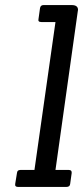

<svg xmlns="http://www.w3.org/2000/svg" viewBox="-20 -738 333 758"><path d="M242 0H51Q38 0 40 -12L47 -55Q48 -67 60 -67H116L199 -651H143Q129 -651 132 -663L138 -706Q140 -718 152 -718H263Q288 -718 288 -699Q288 -696 287 -693L199 -67H252Q264 -67 263 -55L257 -12Q256 0 242 0Z"/></svg>

Font: Sanchez
Style: Italic
Weight: 400
Designer: Daniel Hernández
Foundry: LatinoType
Version: Version 1.001